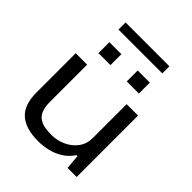

<svg xmlns="http://www.w3.org/2000/svg" viewBox="-241 -1013 1165 1165"><g transform="rotate(45 341.5 -430.5)"><path d="M287 12Q181 12 126 -35.5Q71 -83 71 -190V-527H169V-208Q169 -165 179.5 -138Q190 -111 210.5 -96.5Q231 -82 258 -77Q285 -72 317 -72Q365 -72 409 -92Q453 -112 480.5 -149Q508 -186 508 -236V-527H606V0H528L520 -93H512Q483 -51 445 -28.5Q407 -6 366 3Q325 12 287 12ZM168 -625V-719H271V-625ZM411 -625V-719H515V-625ZM153 -812V-873H529V-812Z"/></g></svg>

Font: Archivo Expanded
Style: Regular
Weight: 400
Width: 7
Designer: Hector Gatti
Foundry: Omnibus-Type
Version: Version 2.001